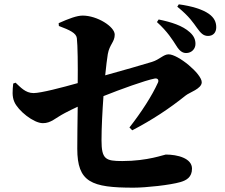

<svg xmlns="http://www.w3.org/2000/svg" viewBox="-20 -848 1040 887"><path d="M705 -746C754 -702 777 -664 795 -636C809 -613 823 -603 840 -603C865 -603 883 -622 883 -645C883 -664 877 -681 857 -699C823 -730 771 -746 713 -758ZM252 -728C303 -709 332 -695 335 -672C339 -639 340 -545 339 -464C268 -444 169 -418 135 -418C97 -418 74 -446 52 -466L41 -462C38 -431 35 -403 46 -378C63 -337 135 -279 178 -279C216 -279 234 -302 280 -326C298 -336 318 -345 339 -355C338 -287 337 -207 337 -161C337 -6 402 19 597 19C654 19 766 7 814 -7C841 -15 867 -29 867 -69C867 -117 800 -134 746 -134C739 -134 663 -104 545 -104C468 -104 449 -112 449 -200C449 -259 453 -334 458 -404C538 -436 649 -476 694 -485C708 -488 715 -479 710 -467C682 -405 634 -331 578 -259L591 -246C683 -294 762 -346 838 -407C855 -421 912 -438 912 -468C912 -507 803 -597 759 -597C735 -597 718 -573 682 -562C643 -550 546 -522 466 -500C470 -543 475 -578 478 -598C486 -643 510 -654 510 -688C510 -725 429 -776 362 -776C335 -776 298 -762 251 -741ZM799 -817C855 -772 874 -741 890 -719C908 -694 920 -682 941 -682C965 -682 979 -698 979 -722C979 -746 970 -766 945 -784C915 -805 866 -820 806 -828Z"/></svg>

Font: Noto Serif CJK JP Black
Style: Regular
Weight: 900
Designer: Ryoko NISHIZUKA 西塚涼子 (kana & ideographs); Frank Grießhammer (Latin, Greek & Cyrillic); Wenlong ZHANG 张文龙 (bopomofo); San
Foundry: Adobe Systems Incorporated
Version: Version 1.001;PS 1.001;hotconv 16.6.54;makeotf.lib2.5.65590